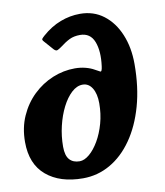

<svg xmlns="http://www.w3.org/2000/svg" viewBox="-89 -862 812 945"><g transform="rotate(-10 317.0 -390.0)"><path d="M-1 -215Q-1 -286.5 24.8 -344.2Q50.5 -402 94 -443.8Q137.5 -485.5 191.8 -507.8Q246 -530 303 -530Q331 -530 356 -523.5Q381 -517 399 -506.5Q416 -497 424 -493Q432 -489 435.5 -517Q445.5 -591.5 426.8 -639.5Q408 -687.5 356.5 -687.5Q326.5 -687.5 304.2 -676.8Q282 -666 254 -644.5Q243.5 -637 235.5 -633.5Q227.5 -630 217.5 -640L177 -686Q167.5 -696 171 -701Q174.5 -706 184 -714.5Q227.5 -753 275.8 -771.5Q324 -790 374.5 -790Q442.5 -790 492.2 -752Q542 -714 569.2 -648.5Q596.5 -583 596.5 -500.5Q596.5 -384.5 570 -290.8Q543.5 -197 496.2 -129.5Q449 -62 386 -26Q323 10 250 10Q135 10 67 -47.5Q-1 -105 -1 -215ZM179.5 -160Q179.5 -115.5 197.5 -95.5Q215.5 -75.5 248 -75.5Q271.5 -75.5 296.8 -96.8Q322 -118 343.8 -155.2Q365.5 -192.5 378.8 -240Q392 -287.5 392 -340Q392 -387.5 374.5 -416Q357 -444.5 327 -444.5Q298 -444.5 271.5 -420Q245 -395.5 224.2 -354.5Q203.5 -313.5 191.5 -263Q179.5 -212.5 179.5 -160Z"/></g></svg>

Font: Besley* Heavy
Style: Italic
Weight: 800
Italic angle: -13°
Designer: Owen Earl
Foundry: indestructible type*
Version: Version 3.000; ttfautohint (v1.8.3)